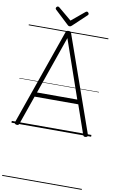

<svg xmlns="http://www.w3.org/2000/svg" viewBox="-187 -1448 1272 2135"><g transform="rotate(10 449.5 -381.0)"><path d="M58 13Q43 10 39 3Q35 -4 39 -16L416 -1092Q420 -1105 427.5 -1110Q435 -1115 449 -1115Q464 -1115 471 -1110Q478 -1105 481 -1092L860 -16Q864 -4 859.5 3Q855 10 840 13Q826 15 819 10.5Q812 6 807 -10L696 -330H203L91 -10Q86 5 79.5 10Q73 15 58 13ZM221 -380H676L449 -1034ZM613 -1362Q620 -1362 627.5 -1354.5Q635 -1347 635 -1338Q635 -1336 634 -1333Q633 -1330 630 -1326L475 -1180Q469 -1175 464 -1171.5Q459 -1168 449 -1168Q440 -1168 435 -1171.5Q430 -1175 425 -1180L269 -1326Q265 -1330 264.5 -1333.5Q264 -1337 264 -1339Q264 -1348 271.5 -1355Q279 -1362 286 -1362Q291 -1362 294.5 -1359.5Q298 -1357 303 -1354L449 -1232L596 -1354Q600 -1357 604 -1359.5Q608 -1362 613 -1362ZM0 590H899V600H0ZM0 -20H899V0H0ZM0 -505H899V-500H0ZM0 -1110H899V-1100H0Z"/></g></svg>

Font: Playwrite FR Moderne Guides
Style: Regular
Weight: 400
Designer: Veronika Burian, José Scaglione
Foundry: TypeTogether
Version: Version 1.003